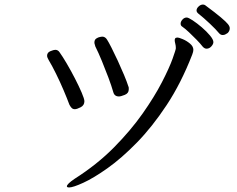

<svg xmlns="http://www.w3.org/2000/svg" viewBox="-20 -812 1040 844"><path d="M981 -667Q978 -665 972 -661.5Q966 -658 959 -658Q950 -658 943 -666Q930 -682 902.5 -708Q875 -734 851 -753Q844 -759 844 -766Q844 -775 853 -783.5Q862 -792 872 -792Q878 -792 882 -789Q928 -755 951 -735.5Q974 -716 982 -706Q990 -696 990 -688Q990 -676 981 -667ZM918 -627Q918 -618 909 -608Q900 -598 888 -598Q879 -598 871 -607Q861 -620 844.5 -637Q828 -654 811 -670Q794 -686 781 -695Q774 -699 774 -708Q774 -717 782 -726Q790 -735 801 -735Q808 -735 827 -722.5Q846 -710 867 -692Q888 -674 903 -656Q918 -638 918 -627ZM399 -608Q398 -613 396.5 -617Q395 -621 395 -625Q395 -637 403 -642.5Q411 -648 419.5 -649.5Q428 -651 429 -651Q443 -651 451 -637Q457 -628 470 -602.5Q483 -577 498 -544.5Q513 -512 525.5 -482Q538 -452 544 -433Q546 -429 546 -425.5Q546 -422 546 -419Q546 -402 528.5 -395Q511 -388 503 -388Q483 -388 478 -407Q470 -435 456.5 -471Q443 -507 428 -543.5Q413 -580 399 -608ZM284 12Q274 12 274 7Q274 -3 308 -26Q407 -89 481 -164Q555 -239 607 -313Q659 -387 691.5 -450Q724 -513 738.5 -553.5Q753 -594 753 -600Q753 -611 750.5 -620Q748 -629 748 -636Q748 -639 750 -643Q752 -647 761 -647Q766 -647 783 -640Q800 -633 815 -620.5Q830 -608 830 -593Q830 -585 825 -572Q776 -446 712.5 -350Q649 -254 581.5 -185Q514 -116 452.5 -72.5Q391 -29 346 -8.5Q301 12 284 12ZM285 -352Q275 -379 259.5 -415.5Q244 -452 226.5 -487.5Q209 -523 194 -548Q191 -553 189 -558Q187 -563 187 -567Q187 -581 201.5 -587Q216 -593 223 -593Q235 -593 242 -582Q255 -564 273.5 -532.5Q292 -501 309.5 -467Q327 -433 339 -405Q351 -377 351 -367Q351 -349 334.5 -340.5Q318 -332 309 -332Q300 -332 294.5 -338Q289 -344 285 -352Z"/></svg>

Font: Moon Stars Kai HW
Style: Regular
Weight: 400
Designer: GuiWonder
Version: Version 1.101